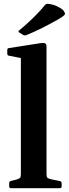

<svg xmlns="http://www.w3.org/2000/svg" viewBox="-20 -983 359 1003"><path d="M89 0V-567H223V0ZM37 0Q28 0 28 -10V-26Q28 -36 38 -38L66 -45Q82 -50 85.5 -55Q89 -60 89 -75V-180H223V-76Q223 -60 226.5 -55.5Q230 -51 245 -47L293 -37Q302 -35 302 -25V-9Q302 0 292 0ZM89 -566V-715L107 -676L27 -692Q18 -693 18 -703V-722Q18 -732 28 -732L194 -758Q210 -760 216.5 -756Q223 -752 223 -739V-566ZM81 -813Q73 -818 80 -824Q102 -842 125.5 -863.5Q149 -885 172.5 -909Q196 -933 215 -957Q221 -964 231 -963Q257 -960 276.5 -951Q296 -942 309 -931Q317 -921 319 -914.5Q321 -908 313.5 -901.5Q306 -895 286 -883Q246 -860 200 -837Q154 -814 116 -799Q108 -796 100 -801Z"/></svg>

Font: Hahmlet SemiBold
Style: Regular
Weight: 600
Version: Version 1.002